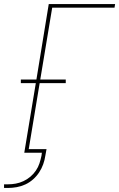

<svg xmlns="http://www.w3.org/2000/svg" viewBox="-68 -755 589 949"><path d="M-48 174V156H-28Q-9 156 10 152.5Q29 149 47.5 140.5Q66 132 82 118.5Q98 105 109.5 88Q121 71 127 52.5Q133 34 137 15L139 0H52L109 -344H35V-362H112L173 -735H501L498 -717H190L131 -362H257V-344H128L74 -18H162L156 15Q153 36 145.5 57Q138 78 125.5 97Q113 116 95.5 131.5Q78 147 57.5 156.5Q37 166 15 170Q-7 174 -28 174Z"/></svg>

Font: Iosevka SS04 Thin Oblique
Style: Regular
Weight: 100
Italic angle: -9°
Monospace: yes
Designer: Belleve Invis
Foundry: Belleve Invis
Version: Version 19.0.0; ttfautohint (v1.8.4)